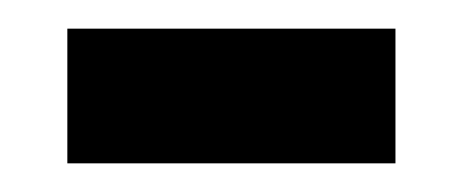

<svg xmlns="http://www.w3.org/2000/svg" viewBox="-20 -336 323 134"><path d="M27 -222H256V-316H27Z"/></svg>

Font: Noto Sans Thai UI ExtraCondensed Medium
Style: Regular
Weight: 500
Width: 3
Designer: Monotype Design Team
Foundry: Monotype Imaging Inc.
Version: Version 1.901